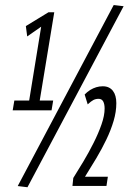

<svg xmlns="http://www.w3.org/2000/svg" viewBox="-20 -755 537 782"><path d="M31.7 -305.7 38.4 -345.6H98.8L147.7 -646.3L90.8 -606.6L85.3 -648.8L177.6 -705.1H201L141.8 -345.6H196.6L190 -305.7ZM91.9 7.6 52.2 2.8 443.1 -734.5 483.5 -729.7ZM275.1 2.4 278.5 -30.2Q297.8 -60.5 319.8 -97.5Q341.9 -134.5 361.4 -173.4Q380.9 -212.2 393.5 -248.4Q406.1 -284.5 406.1 -313Q406.1 -331.2 400.3 -341.9Q394.4 -352.5 381.6 -352.5Q370 -352.5 360.7 -347.8Q351.4 -343.1 337.2 -329.9L324.8 -370Q335.6 -381.4 347.6 -388.7Q359.6 -396 372.2 -399.8Q384.8 -403.6 398.5 -403.6Q412.6 -403.6 422.9 -398.7Q433.2 -393.8 440 -384.8Q446.9 -375.9 450.3 -363.4Q453.8 -350.8 453.8 -334.9Q453.8 -299.9 442.8 -262.7Q431.8 -225.5 413.6 -187.5Q395.4 -149.4 372.6 -111.1Q349.8 -72.7 326.1 -35.1H419.3L413.6 2.4Z"/></svg>

Font: Georama ExtraCondensed Thin
Style: Italic
Weight: 100
Width: 2
Italic angle: -9°
Designer: Jean-Baptiste Levee
Foundry: Production Type
Version: Version 1.001